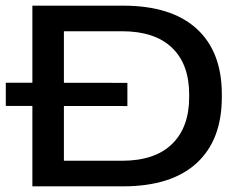

<svg xmlns="http://www.w3.org/2000/svg" viewBox="-22 -659 859 679"><path d="M-1.5 -284.5V-366.5L428.5 -366V-284ZM175 0V-90.5H409Q525.5 -90.5 586.2 -149.5Q647 -208.5 647 -315.5V-325Q647 -432 586.2 -490.2Q525.5 -548.5 409 -548.5H172V-639H412.5Q583.5 -639 673 -557.8Q762.5 -476.5 762.5 -325.5V-315.5Q762.5 -163.5 673 -81.8Q583.5 0 412.5 0ZM92.5 0V-639H204V0Z"/></svg>

Font: Anek Latin Expanded Medium
Style: Regular
Weight: 500
Width: 7
Designer: Yesha Goshar
Foundry: Ek Type
Version: Version 1.003